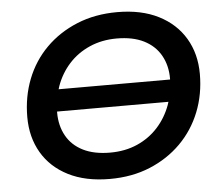

<svg xmlns="http://www.w3.org/2000/svg" viewBox="-51 -767 954 835"><g transform="rotate(-5 425.5 -350.0)"><path d="M396 10Q290 10 215 -28Q140 -66 100.5 -133.5Q61 -201 61 -289Q61 -378 91 -454.5Q121 -531 178 -588Q235 -645 314 -677.5Q393 -710 490 -710Q595 -710 670 -672Q745 -634 785 -566.5Q825 -499 825 -411Q825 -322 794.5 -245.5Q764 -169 707 -112Q650 -55 571.5 -22.5Q493 10 396 10ZM407 -104Q473 -104 526 -127.5Q579 -151 616.5 -192.5Q654 -234 674 -288.5Q694 -343 694 -403Q694 -460 669 -504Q644 -548 596 -572Q548 -596 478 -596Q413 -596 359.5 -572.5Q306 -549 268.5 -507.5Q231 -466 211.5 -411.5Q192 -357 192 -297Q192 -240 216.5 -196Q241 -152 289 -128Q337 -104 407 -104ZM97 -302 111 -398H787L773 -302Z"/></g></svg>

Font: MOST Montserrat SemiBold
Style: Italic
Weight: 600
Italic angle: -11.3°
Designer: Julieta Ulanovsky
Foundry: Julieta Ulanovsky
Version: Version 8.000;March 11, 2024;FontCreator 15.0.0.2926 64-bit